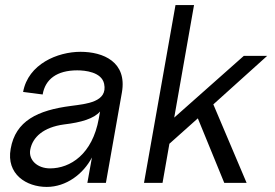

<svg xmlns="http://www.w3.org/2000/svg" viewBox="-20 -720 1083 756"><path d="M164 16C241 16 308 -35 342 -100L324 0H397L460 -356C481 -476 387 -516 297 -516C207 -516 91 -468 71 -358L148 -348C158 -408 204 -443 284 -443C314 -443 380 -437 390 -390C405 -318 320 -311 260 -303C128 -286 41 -244 22 -134C4 -34 84 16 164 16ZM99 -130C108 -180 151 -219 232 -230C300 -238 350 -253 374 -281L369 -253C344 -113 257 -57 177 -57C127 -57 92 -90 99 -130Z M547 0H620L647 -154L759 -254L863 0H951L820 -309L1032 -500H940L666 -257L744 -700H671Z"/></svg>

Font: Uncut Sans
Style: Italic
Weight: 400
Italic angle: -10°
Designer: Kasper Nordkvist
Foundry: Uncut Type
Version: Version 1.111;FEAKit 1.0